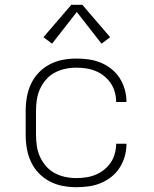

<svg xmlns="http://www.w3.org/2000/svg" viewBox="-20 -772 640 800"><path d="M298 8Q269 8 240.5 2.5Q212 -3 186.5 -16.5Q161 -30 141 -51Q121 -72 109 -98Q97 -124 92 -152.5Q87 -181 87 -210V-310Q87 -339 92 -367.5Q97 -396 109 -422Q121 -448 141 -469Q161 -490 186.5 -503.5Q212 -517 240.5 -522.5Q269 -528 298 -528Q324 -528 349.5 -524.5Q375 -521 399.5 -511Q424 -501 444.5 -484.5Q465 -468 479 -446Q493 -424 500 -398.5Q507 -373 507 -347H464Q464 -367 458.5 -387.5Q453 -408 441.5 -425Q430 -442 414 -455Q398 -468 378.5 -476Q359 -484 338.5 -487Q318 -490 298 -490Q274 -490 251 -485Q228 -480 207.5 -469Q187 -458 171.5 -440Q156 -422 146.5 -401Q137 -380 133.5 -356.5Q130 -333 130 -310V-210Q130 -187 133.5 -163.5Q137 -140 146.5 -119Q156 -98 171.5 -80Q187 -62 207.5 -51Q228 -40 251 -35Q274 -30 298 -30Q318 -30 338.5 -33Q359 -36 378.5 -44Q398 -52 414 -65Q430 -78 441.5 -95Q453 -112 458.5 -132.5Q464 -153 464 -173H507Q507 -147 500 -121.5Q493 -96 479 -74Q465 -52 444.5 -35.5Q424 -19 399.5 -9Q375 1 349.5 4.5Q324 8 298 8ZM197 -590 161 -617 277 -752H323L439 -617L403 -590L300 -722Z"/></svg>

Font: Zed Sans Extralight Extended
Style: Regular
Weight: 200
Width: 7
Designer: Belleve Invis
Foundry: Belleve Invis
Version: Version 1.0.0; ttfautohint (v1.8.4)